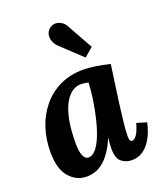

<svg xmlns="http://www.w3.org/2000/svg" viewBox="-145 -879 839 985"><g transform="rotate(-20 274.5 -386.0)"><path d="M327 -511Q355 -511 392.5 -505.5Q430 -500 471 -490Q466 -453 458 -399Q450 -345 442.5 -288.5Q435 -232 430 -184.5Q425 -137 425 -111Q425 -93 429.5 -87.5Q434 -82 439 -82Q451 -82 464 -99Q477 -116 490 -161L544 -145Q540 -124 530 -97Q520 -70 503.5 -45.5Q487 -21 462.5 -5Q438 11 405 11Q373 11 349 -8Q325 -27 325 -80Q325 -93 326 -109Q327 -125 329 -138H328Q310 -95 289.5 -66Q269 -37 247.5 -20Q226 -3 203.5 4Q181 11 158 11Q103 11 64 -33.5Q25 -78 25 -171Q25 -240 45 -301Q65 -362 104 -409.5Q143 -457 199 -484Q255 -511 327 -511ZM290 -445Q262 -445 238.5 -427Q215 -409 197.5 -374Q180 -339 171 -287Q162 -235 162 -166Q162 -125 172 -101.5Q182 -78 200 -78Q222 -78 241 -100.5Q260 -123 275.5 -161.5Q291 -200 302.5 -247.5Q314 -295 321.5 -344.5Q329 -394 331 -439Q326 -441 313.5 -443Q301 -445 290 -445ZM361 -565 247 -672Q234 -685 227 -702Q220 -719 222.5 -737.5Q225 -756 241 -770Q258 -783 275 -782.5Q292 -782 307 -772.5Q322 -763 331 -746L409 -606Z"/></g></svg>

Font: Lora
Style: Bold Italic
Weight: 700
Italic angle: -3°
Designer: Olga Karpushina, Alexei Vanyashin (Cyrillic)
Foundry: Cyreal
Version: Version 3.004